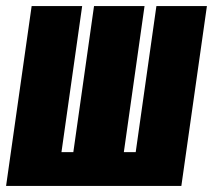

<svg xmlns="http://www.w3.org/2000/svg" viewBox="-30 -611 700 631"><path d="M-10 0 74 -591H240L172 -111H211L279 -591H445L377 -111H416L484 -591H650L566 0Z"/></svg>

Font: Alumni Sans Black
Style: Italic
Weight: 900
Italic angle: -8°
Version: Version 1.016